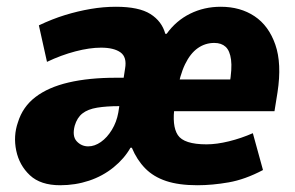

<svg xmlns="http://www.w3.org/2000/svg" viewBox="-20 -537 874 568"><path d="M158 11Q100 11 68.5 -18.5Q37 -48 28 -91.5Q19 -135 33 -175Q47 -221 85 -250Q123 -279 183 -293Q243 -307 322 -307H372L359 -223H332Q295 -223 267.5 -218.5Q240 -214 224 -201.5Q208 -189 201 -165Q193 -134 207 -119Q221 -104 241 -104Q260 -104 278.5 -117Q297 -130 311 -153Q325 -176 330 -204L350 -334Q356 -368 336.5 -382Q317 -396 279 -396Q245 -396 203 -385Q161 -374 119 -354L95 -462Q135 -481 172.5 -492.5Q210 -504 248 -510.5Q286 -517 323 -517Q391 -517 425 -495.5Q459 -474 469 -437H473Q501 -476 542.5 -496.5Q584 -517 633 -517Q691 -517 733 -489Q775 -461 794.5 -405Q814 -349 801 -264L792 -208H475L489 -302H674L659 -287Q667 -334 663.5 -360.5Q660 -387 647.5 -398.5Q635 -410 614 -410Q587 -410 565 -394.5Q543 -379 527.5 -347Q512 -315 503 -262L497 -225Q488 -165 506 -137.5Q524 -110 591 -110Q621 -110 657.5 -119Q694 -128 728 -143L758 -34Q705 -6 656.5 2.5Q608 11 564 11Q509 11 471.5 -1.5Q434 -14 409.5 -39Q385 -64 370 -100H366Q348 -68 316 -42Q284 -16 243.5 -2.5Q203 11 158 11Z"/></svg>

Font: Nunito Sans 7pt Condensed Black
Style: Italic
Weight: 900
Width: 3
Italic angle: -9°
Designer: Vernon Adams
Foundry: Vernon Adams
Version: Version 3.101;gftools[0.9.27]